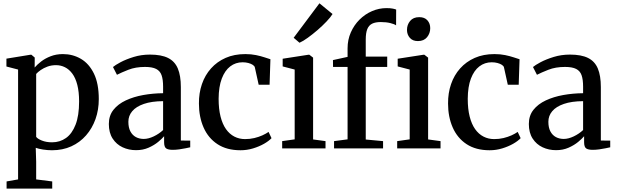

<svg xmlns="http://www.w3.org/2000/svg" viewBox="-20 -878 3650 1136"><path d="M19 238V195.5L87 183.5V-466.5L18 -484.5V-531L159 -554H166L185.5 -537.5L185 -478.5Q199.5 -495.5 223.2 -514Q247 -532.5 279.8 -545.2Q312.5 -558 352.5 -558Q410.5 -558 458.8 -529.8Q507 -501.5 535.8 -442.5Q564.5 -383.5 564.5 -291.5Q564.5 -228 545 -173.2Q525.5 -118.5 489.2 -77Q453 -35.5 402 -12.2Q351 11 287.5 11Q261.5 11 234.5 6.8Q207.5 2.5 191.5 -3.5L194 79V183.5L289 195.5V238ZM288 -36Q334.5 -36 370.5 -61.5Q406.5 -87 427.2 -140.5Q448 -194 448 -277.5Q448 -334.5 437.5 -375.5Q427 -416.5 408 -442.2Q389 -468 364.2 -480.2Q339.5 -492.5 311.5 -492.5Q284 -492.5 261 -484Q238 -475.5 220.8 -463.5Q203.5 -451.5 194 -440.5V-68.5Q201.5 -57 227.5 -46.5Q253.5 -36 288 -36Z M785 10.5Q742 10.5 705.5 -6.5Q669 -23.5 646.5 -58Q624 -92.5 624 -144.5Q624 -194 651.2 -228.2Q678.5 -262.5 724.5 -284Q770.5 -305.5 827.8 -315.8Q885 -326 945 -326.5V-365.5Q945 -407.5 936 -433Q927 -458.5 903.8 -470.2Q880.5 -482 838 -482Q782 -482 739.5 -465.2Q697 -448.5 672 -435.5L648.5 -481.5Q661 -492.5 693.2 -509.8Q725.5 -527 770.8 -541Q816 -555 867.5 -555Q934.5 -555 974.5 -535Q1014.5 -515 1032.2 -472.5Q1050 -430 1050 -363V-46.5L1105.5 -46V-6.5Q1094.5 -4 1077 -0.5Q1059.5 3 1039.8 5.8Q1020 8.5 1002 8.5Q975 8.5 963 0Q951 -8.5 951 -37V-72Q939.5 -58 916 -38.5Q892.5 -19 859.2 -4.2Q826 10.5 785 10.5ZM830.5 -56Q858 -56 889.5 -71Q921 -86 945 -108.5V-279.5Q877 -279 831.2 -263.2Q785.5 -247.5 762.5 -220.2Q739.5 -193 739.5 -157.5Q739.5 -123 751.5 -100.5Q763.5 -78 784 -67Q804.5 -56 830.5 -56Z M1403 11Q1321.5 11 1266.8 -25Q1212 -61 1184.5 -123.8Q1157 -186.5 1157 -265.5Q1156.5 -327.5 1174.8 -380.5Q1193 -433.5 1228.5 -473.2Q1264 -513 1315 -535.5Q1366 -558 1431.5 -558Q1466 -558 1494.8 -552Q1523.5 -546 1545 -538.8Q1566.5 -531.5 1580 -527.5L1575 -376.5H1510.5L1488 -478.5Q1486.5 -487 1476 -494Q1465.5 -501 1449.8 -505.2Q1434 -509.5 1415.5 -509.5Q1374 -509.5 1342.2 -485.2Q1310.5 -461 1292.2 -413Q1274 -365 1273.5 -293.5Q1273.5 -233.5 1284.8 -188.8Q1296 -144 1317 -114.2Q1338 -84.5 1366.8 -69.8Q1395.5 -55 1430 -55Q1459 -55 1485 -61.2Q1511 -67.5 1532.5 -77.2Q1554 -87 1569 -97.5L1586.5 -60.5Q1570.5 -43.5 1542 -27.2Q1513.5 -11 1477.5 0Q1441.5 11 1403 11Z M1649.5 0V-43L1723.5 -53.5V-466.5L1652.5 -485V-530.5L1804 -554H1810.5L1832.5 -537V-53L1906 -43V0ZM1751.5 -625.5 1717.5 -654.5 1870 -858.5 1947.5 -795Q1936 -776 1912 -750.8Q1888 -725.5 1858.8 -700.2Q1829.5 -675 1801.5 -654.8Q1773.5 -634.5 1753 -625.5Z M1956.5 0V-43L2036.5 -53.5V-482H1950.5L1950 -522.5L2036.5 -541.5V-592Q2036.5 -643 2055.8 -686.5Q2075 -730 2107.5 -762.2Q2140 -794.5 2181.2 -812.2Q2222.5 -830 2266.5 -830Q2290 -830 2303.2 -827.2Q2316.5 -824.5 2324 -821.5L2323.5 -728Q2313.5 -735.5 2289.2 -741.5Q2265 -747.5 2232.5 -747.5Q2201.5 -747.5 2182 -738Q2162.5 -728.5 2153.2 -706Q2144 -683.5 2144 -644V-543H2271V-482H2144V-52.5L2246.5 -43V0ZM2330 0V-43L2404 -53.5V-466.5L2333 -485V-530.5L2484.5 -554H2491L2513 -537V-53L2586.5 -43V0ZM2452 -635Q2421.5 -635 2404.8 -654.2Q2388 -673.5 2388 -701Q2388 -731.5 2406.5 -754Q2425 -776.5 2460 -776.5H2461Q2492 -776.5 2508.8 -757.8Q2525.5 -739 2525.5 -711.5Q2525.5 -681 2506.8 -658Q2488 -635 2453 -635Z M2877 11Q2795.5 11 2740.8 -25Q2686 -61 2658.5 -123.8Q2631 -186.5 2631 -265.5Q2630.5 -327.5 2648.8 -380.5Q2667 -433.5 2702.5 -473.2Q2738 -513 2789 -535.5Q2840 -558 2905.5 -558Q2940 -558 2968.8 -552Q2997.5 -546 3019 -538.8Q3040.5 -531.5 3054 -527.5L3049 -376.5H2984.5L2962 -478.5Q2960.5 -487 2950 -494Q2939.5 -501 2923.8 -505.2Q2908 -509.5 2889.5 -509.5Q2848 -509.5 2816.2 -485.2Q2784.5 -461 2766.2 -413Q2748 -365 2747.5 -293.5Q2747.5 -233.5 2758.8 -188.8Q2770 -144 2791 -114.2Q2812 -84.5 2840.8 -69.8Q2869.5 -55 2904 -55Q2933 -55 2959 -61.2Q2985 -67.5 3006.5 -77.2Q3028 -87 3043 -97.5L3060.5 -60.5Q3044.5 -43.5 3016 -27.2Q2987.5 -11 2951.5 0Q2915.5 11 2877 11Z M3270 10.5Q3227 10.5 3190.5 -6.5Q3154 -23.5 3131.5 -58Q3109 -92.5 3109 -144.5Q3109 -194 3136.2 -228.2Q3163.5 -262.5 3209.5 -284Q3255.5 -305.5 3312.8 -315.8Q3370 -326 3430 -326.5V-365.5Q3430 -407.5 3421 -433Q3412 -458.5 3388.8 -470.2Q3365.5 -482 3323 -482Q3267 -482 3224.5 -465.2Q3182 -448.5 3157 -435.5L3133.5 -481.5Q3146 -492.5 3178.2 -509.8Q3210.5 -527 3255.8 -541Q3301 -555 3352.5 -555Q3419.5 -555 3459.5 -535Q3499.5 -515 3517.2 -472.5Q3535 -430 3535 -363V-46.5L3590.5 -46V-6.5Q3579.5 -4 3562 -0.5Q3544.5 3 3524.8 5.8Q3505 8.5 3487 8.5Q3460 8.5 3448 0Q3436 -8.5 3436 -37V-72Q3424.5 -58 3401 -38.5Q3377.5 -19 3344.2 -4.2Q3311 10.5 3270 10.5ZM3315.5 -56Q3343 -56 3374.5 -71Q3406 -86 3430 -108.5V-279.5Q3362 -279 3316.2 -263.2Q3270.5 -247.5 3247.5 -220.2Q3224.5 -193 3224.5 -157.5Q3224.5 -123 3236.5 -100.5Q3248.5 -78 3269 -67Q3289.5 -56 3315.5 -56Z"/></svg>

Font: Merriweather 48pt Medium
Style: Regular
Weight: 500
Version: Version 2.100